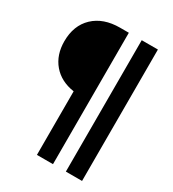

<svg xmlns="http://www.w3.org/2000/svg" viewBox="-197 -785 943 1044"><g transform="rotate(30 275.0 -262.5)"><path d="M200 150V-249.2Q115.8 -261.7 67.9 -317.9Q20 -374.2 20 -460Q20 -559.2 80.8 -617.1Q141.7 -675 245.8 -675H300.8V150ZM381.7 150V-675H483.3V150Z"/></g></svg>

Font: Funnel Display
Style: Bold
Weight: 700
Designer: NORD ID, Kristian Moeller
Foundry: Dicotype
Version: Version 1.000